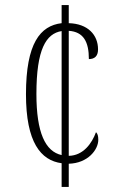

<svg xmlns="http://www.w3.org/2000/svg" viewBox="-20 -734 467 754"><path d="M222 -93V0H250V-91C325 -93 366 -146 366 -185C366 -201 363 -209 357 -215C341 -171 307 -123 250 -122V-613C308 -609 329 -570 329 -502C351 -502 365 -513 365 -540C365 -597 325 -641 250 -643V-714H222V-643C138 -633 82 -564 82 -364C82 -175 140 -104 222 -93ZM222 -612V-125C158 -139 123 -213 123 -365C123 -541 161 -602 222 -612Z"/></svg>

Font: Noto Serif Thai ExtraCondensed ExtraLight
Style: Regular
Weight: 200
Width: 2
Designer: Monotype Design Team
Foundry: Monotype Imaging Inc.
Version: Version 2.002